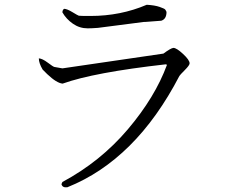

<svg xmlns="http://www.w3.org/2000/svg" viewBox="-20 -758 960 806"><path d="M348 -639Q314 -639 286 -658.5Q258 -678 242 -706Q242 -716 249 -721Q261 -721 284 -707Q307 -693 311 -692Q316 -691 360 -691Q486 -691 596 -738Q630 -736 650 -729Q670 -722 673 -718.5Q676 -715 679 -708Q679 -678 657 -671L591 -666H585L391 -641Q365 -639 348 -639ZM708 -557Q721 -557 748.5 -531.5Q776 -506 776 -492Q776 -484 755.5 -463.5Q735 -443 733 -439Q550 -87 263 28Q242 31 238 15L242 6Q402 -80 516.5 -215Q631 -350 681 -486L676 -488Q374 -454 243 -407Q218 -409 178 -447L159 -466Q143 -493 143 -513Q158 -512 180.5 -495Q203 -478 208 -477L242 -471L666 -533Q697 -556 708 -557Z"/></svg>

Font: cwTeXMing
Style: Medium
Weight: 500
Version: Version 1.17